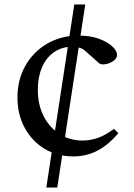

<svg xmlns="http://www.w3.org/2000/svg" viewBox="-20 -689 597 858"><path d="M187 149 312 -669H361L236 149ZM308 10Q235 10 178.5 -24.5Q122 -59 90 -118.5Q58 -178 58 -253Q58 -333 93.5 -395.5Q129 -458 191 -494Q253 -530 331 -530Q383 -530 421.5 -516Q460 -502 481.5 -482Q503 -462 503 -444Q503 -428 486.5 -416.5Q470 -405 450.5 -402Q431 -399 422 -407L366 -457Q352 -471 336 -475.5Q320 -480 302 -480Q256 -480 221 -455.5Q186 -431 167.5 -387.5Q149 -344 149 -288Q149 -222 174.5 -171Q200 -120 245.5 -90.5Q291 -61 349 -61Q384 -61 418 -73Q452 -85 489 -113L509 -94Q462 -39 413 -14.5Q364 10 308 10Z"/></svg>

Font: Hedvig Letters Serif
Style: Regular
Weight: 400
Designer: Alexander Örn & Tor Weibull
Foundry: Kanon Foundry
Version: Version 1.000